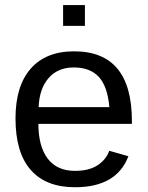

<svg xmlns="http://www.w3.org/2000/svg" viewBox="-20 -745 596 774"><path d="M134.8 -245.6H511.7V-257.3C511.7 -444.5 434.1 -538.1 278.8 -538.1C203 -538.1 144.6 -514.8 103.8 -468.3C62.9 -421.7 42.5 -354.8 42.5 -267.6C42.5 -175.8 62.9 -106.6 103.8 -60.1C144.6 -13.5 204.1 9.8 282.2 9.8C394.2 9.8 466 -31.9 497.6 -115.2L420.4 -137.2C412.3 -113.8 396.7 -94.4 373.8 -79.1C350.8 -63.8 320.3 -56.2 282.2 -56.2C234 -56.2 197.4 -72.6 172.4 -105.5C147.3 -138.3 134.8 -185.1 134.8 -245.6ZM420.9 -313H135.7C137.7 -362.8 151.1 -401.9 176 -430.4C200.9 -458.9 234.7 -473.1 277.3 -473.1C321.3 -473.1 355 -460.4 378.4 -434.8C401.9 -409.3 416 -368.7 420.9 -313ZM234.4 -640.6H322.3V-724.6H234.4Z"/></svg>

Font: Arimo
Style: Regular
Weight: 400
Designer: Steve Matteson
Foundry: Monotype Imaging Inc.
Version: Version 1.32